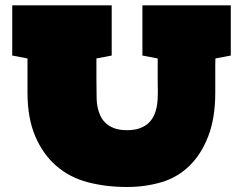

<svg xmlns="http://www.w3.org/2000/svg" viewBox="-20 -708 934 736"><path d="M805.7 -483.9Q805.2 -469.2 805.2 -455.3Q805.2 -441.4 805.2 -428.7V-353Q805.2 -255.4 778.3 -185.8Q751.5 -116.2 705.6 -71.8Q659.7 -27.3 597.9 -9.3Q536.1 8.8 466.8 8.8Q386.7 8.8 317.1 -9.3Q247.6 -27.3 196 -72Q144.5 -116.7 115 -186Q85.4 -255.4 85.4 -353V-483.9L26.9 -495.1V-687.5H408.2V-495.1L349.6 -483.9V-425.8Q349.6 -414.1 349.6 -402.1Q349.6 -390.1 349.9 -379.9Q350.1 -369.6 350.1 -362.1Q350.1 -354.5 350.1 -352.1Q350.1 -340.8 350.6 -325.9Q351.1 -311 354.5 -295.2Q357.9 -279.3 365 -263.9Q372.1 -248.5 385 -236.3Q397.9 -224.1 417.7 -216.6Q437.5 -209 466.8 -209Q496.1 -209 516.4 -216.6Q536.6 -224.1 549.6 -236.6Q562.5 -249 569.8 -264.6Q577.1 -280.3 580.3 -296.1Q583.5 -312 584.2 -326.9Q585 -341.8 585 -353Q585 -356.4 585 -364Q585 -371.6 584.7 -381.6Q584.5 -391.6 584.5 -403.1Q584.5 -414.6 584.5 -425.8V-483.9L525.9 -495.1V-687.5H864.7V-495.1Z"/></svg>

Font: Holtwood One SC
Style: Regular
Weight: 400
Version: Version 1.000